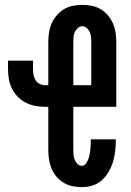

<svg xmlns="http://www.w3.org/2000/svg" viewBox="-20 -763 540 791"><path d="M317 8Q298 8 278.5 4Q259 0 242.5 -10Q226 -20 213 -35Q200 -50 192.5 -68Q185 -86 182 -105.5Q179 -125 179 -145V-323H165Q145 -323 124.5 -327Q104 -331 85.5 -340.5Q67 -350 52.5 -365Q38 -380 29 -398.5Q20 -417 16.5 -437.5Q13 -458 13 -479V-513H116V-479Q116 -467 118 -455.5Q120 -444 126 -433.5Q132 -423 143 -417.5Q154 -412 165 -412H179V-590Q179 -610 182 -629.5Q185 -649 193 -667Q201 -685 214 -700Q227 -715 243.5 -725Q260 -735 279.5 -739Q299 -743 319 -743Q339 -743 358.5 -739Q378 -735 395 -725Q412 -715 424.5 -700Q437 -685 445 -667Q453 -649 456 -629.5Q459 -610 459 -590V-323H282V-145Q282 -135 283 -124.5Q284 -114 288 -104.5Q292 -95 299.5 -87.5Q307 -80 317 -80Q327 -80 333.5 -88.5Q340 -97 343.5 -106.5Q347 -116 349 -125.5Q351 -135 352 -145Q353 -155 353.5 -164.5Q354 -174 354 -184V-189H457V-180Q457 -158 454 -136Q451 -114 444.5 -93.5Q438 -73 426.5 -53.5Q415 -34 398.5 -19.5Q382 -5 360.5 1.5Q339 8 317 8ZM356 -412V-590Q356 -601 355 -611Q354 -621 350 -630.5Q346 -640 337.5 -647.5Q329 -655 319 -655Q309 -655 300.5 -647.5Q292 -640 288 -630.5Q284 -621 283 -611Q282 -601 282 -590V-412Z"/></svg>

Font: Iosevka Custom
Style: Bold
Weight: 700
Monospace: yes
Designer: Belleve Invis
Foundry: Belleve Invis
Version: Version 30.3.3; ttfautohint (v1.8.3)